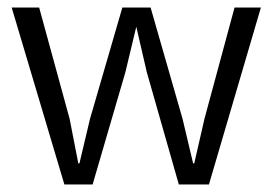

<svg xmlns="http://www.w3.org/2000/svg" viewBox="-20 -490 724 510"><path d="M11 -470H84L165 -174L188 -56H191L219 -174L305 -470H380L465 -174L493 -56H496L523 -174L603 -470H673L535 0H455L370 -298L342 -419L313 -298L226 0H151Z"/></svg>

Font: Mukta Mahee Light
Style: Regular
Weight: 300
Designer: Shuchita Grover, Noopur Datye, Girish Dalvi, Yashodeep Gholap
Foundry: Ek Type
Version: Version 2.538;PS 1.000;hotconv 16.6.51;makeotf.lib2.5.65220;